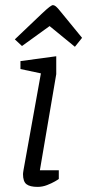

<svg xmlns="http://www.w3.org/2000/svg" viewBox="-20 -727 341 751"><path d="M127 4Q97 4 83.5 -6.5Q70 -17 70 -46Q70 -47 70.5 -52Q71 -57 72 -62L140 -440L60 -457V-488L200 -507V-437L136 -61H210V-27Q208 -25 195 -17.5Q182 -10 164 -3Q146 4 127 4ZM273 -544 174 -625 66 -547 38 -573 142 -672Q163 -692 173 -699.5Q183 -707 187 -707Q192 -707 198.5 -702Q205 -697 220 -678L301 -579Z"/></svg>

Font: Faustina Light
Style: Italic
Weight: 300
Italic angle: -8°
Designer: Alfonso Garcia
Foundry: http://www.omnibus-type.com
Version: Version 1.200